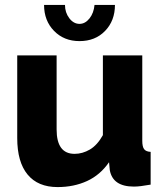

<svg xmlns="http://www.w3.org/2000/svg" viewBox="-20 -750 667 780"><path d="M50 -189V-525H210V-224Q210 -125 283 -125Q315 -125 345 -142.5Q375 -160 398 -201V-525H558V-178Q558 -154 565.5 -144Q573 -134 592 -133V0Q569 4 553 6Q537 8 524 8Q438 8 426 -59L423 -91Q387 -39 333.5 -14.5Q280 10 214 10Q134 10 92 -41Q50 -92 50 -189ZM303 -653Q326 -653 343.5 -675Q361 -697 364 -730H447Q447 -666 407 -624.5Q367 -583 303 -583Q240 -583 199.5 -624.5Q159 -666 159 -730H244Q244 -699 261.5 -676Q279 -653 303 -653Z"/></svg>

Font: Raleway ExtraBold
Style: Regular
Weight: 800
Designer: Matt McInerney, Pablo Impallari, Rodrigo Fuenzalida
Foundry: Matt McInerney, Pablo Impallari, Rodrigo Fuenzalida
Version: Version 4.026